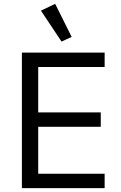

<svg xmlns="http://www.w3.org/2000/svg" viewBox="-20 -969 623 989"><path d="M92.8 0H519V-74.2H176.8V-315.9H499V-390.1H176.8V-624H519V-698.2H92.8ZM190.9 -914.1 296.9 -754.9 349.1 -778.8 264.2 -949.2Z"/></svg>

Font: Plexus Sans
Style: Regular
Weight: 400
Version: Version 2.001;PS 002.001;hotconv 1.0.70;makeotf.lib2.5.58329